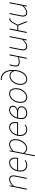

<svg xmlns="http://www.w3.org/2000/svg" viewBox="2154 -2918 986 5334"><g transform="rotate(-90 2647.0 -251.0)"><path d="M44 0 140 -478H164L152 -400H156Q198 -439 241.5 -464.5Q285 -490 328 -490Q390 -490 416 -457.5Q442 -425 442 -374Q442 -356 440.5 -343.5Q439 -331 434 -310L372 0H344L406 -306Q411 -329 412.5 -342Q414 -355 414 -370Q414 -417 393 -440.5Q372 -464 324 -464Q291 -464 246 -439Q201 -414 144 -358L72 0Z M728 12Q646 12 597 -38Q548 -88 548 -184Q548 -252 569 -308Q590 -364 625.5 -404.5Q661 -445 704.5 -467.5Q748 -490 794 -490Q845 -490 876.5 -468.5Q908 -447 922 -409Q936 -371 936 -322Q936 -306 934.5 -291.5Q933 -277 930 -264.5Q927 -252 924 -242H572L578 -268H902Q905 -283 906.5 -297.5Q908 -312 908 -328Q908 -362 897 -393Q886 -424 860.5 -444Q835 -464 792 -464Q752 -464 713.5 -443Q675 -422 644 -384.5Q613 -347 594.5 -296Q576 -245 576 -186Q576 -123 597.5 -85.5Q619 -48 654 -31Q689 -14 730 -14Q768 -14 797.5 -26.5Q827 -39 854 -58L868 -40Q841 -19 806.5 -3.5Q772 12 728 12Z M972 222 1112 -478H1136L1124 -408H1128Q1167 -440 1212 -465Q1257 -490 1308 -490Q1371 -490 1409.5 -445.5Q1448 -401 1448 -318Q1448 -249 1426.5 -189Q1405 -129 1367.5 -84Q1330 -39 1284 -13.5Q1238 12 1188 12Q1145 12 1112 -11Q1079 -34 1058 -68H1056L1034 42L1000 222ZM1190 -14Q1235 -14 1276.5 -39.5Q1318 -65 1350 -107.5Q1382 -150 1401 -203.5Q1420 -257 1420 -312Q1420 -388 1389.5 -426Q1359 -464 1306 -464Q1264 -464 1213 -437.5Q1162 -411 1118 -370L1064 -102Q1093 -54 1123.5 -34Q1154 -14 1190 -14Z M1716 12Q1634 12 1585 -38Q1536 -88 1536 -184Q1536 -252 1557 -308Q1578 -364 1613.5 -404.5Q1649 -445 1692.5 -467.5Q1736 -490 1782 -490Q1833 -490 1864.5 -468.5Q1896 -447 1910 -409Q1924 -371 1924 -322Q1924 -306 1922.5 -291.5Q1921 -277 1918 -264.5Q1915 -252 1912 -242H1560L1566 -268H1890Q1893 -283 1894.5 -297.5Q1896 -312 1896 -328Q1896 -362 1885 -393Q1874 -424 1848.5 -444Q1823 -464 1780 -464Q1740 -464 1701.5 -443Q1663 -422 1632 -384.5Q1601 -347 1582.5 -296Q1564 -245 1564 -186Q1564 -123 1585.5 -85.5Q1607 -48 1642 -31Q1677 -14 1718 -14Q1756 -14 1785.5 -26.5Q1815 -39 1842 -58L1856 -40Q1829 -19 1794.5 -3.5Q1760 12 1716 12Z M2168 12Q2093 12 2049.5 -29Q2006 -70 2006 -140Q2006 -226 2028.5 -291.5Q2051 -357 2087.5 -401Q2124 -445 2167.5 -467.5Q2211 -490 2254 -490Q2316 -490 2346 -463.5Q2376 -437 2376 -384Q2376 -337 2345 -304.5Q2314 -272 2272 -258V-254Q2310 -247 2336 -222.5Q2362 -198 2362 -150Q2362 -105 2338 -68.5Q2314 -32 2270.5 -10Q2227 12 2168 12ZM2170 -14Q2217 -14 2254 -32Q2291 -50 2312.5 -80.5Q2334 -111 2334 -148Q2334 -195 2297 -218.5Q2260 -242 2195 -242H2029L2034 -268H2186Q2241 -268 2276.5 -284.5Q2312 -301 2330 -327Q2348 -353 2348 -382Q2348 -464 2252 -464Q2217 -464 2179 -443.5Q2141 -423 2108 -382.5Q2075 -342 2054.5 -282.5Q2034 -223 2034 -146Q2034 -85 2070 -49.5Q2106 -14 2170 -14Z M2614 12Q2565 12 2529.5 -10Q2494 -32 2475 -74Q2456 -116 2456 -176Q2456 -243 2477 -300Q2498 -357 2533.5 -399.5Q2569 -442 2614 -466Q2659 -490 2706 -490Q2755 -490 2790.5 -468Q2826 -446 2845 -404Q2864 -362 2864 -302Q2864 -235 2843 -178Q2822 -121 2786.5 -78.5Q2751 -36 2706 -12Q2661 12 2614 12ZM2616 -14Q2657 -14 2696 -36.5Q2735 -59 2766.5 -98Q2798 -137 2817 -188Q2836 -239 2836 -296Q2836 -379 2801.5 -421.5Q2767 -464 2704 -464Q2664 -464 2624.5 -441.5Q2585 -419 2553.5 -380Q2522 -341 2503 -290Q2484 -239 2484 -182Q2484 -100 2518.5 -57Q2553 -14 2616 -14Z M3114 12Q3066 12 3030.5 -10Q2995 -32 2975.5 -74Q2956 -116 2956 -176Q2956 -239 2977 -294Q2998 -349 3033 -391Q3068 -433 3113 -456.5Q3158 -480 3206 -480Q3254 -480 3284 -462Q3314 -444 3331.5 -415Q3349 -386 3358 -352L3348 -320Q3329 -384 3298 -419Q3267 -454 3204 -454Q3164 -454 3124.5 -432.5Q3085 -411 3053.5 -373Q3022 -335 3003 -286Q2984 -237 2984 -182Q2984 -100 3018.5 -57Q3053 -14 3116 -14Q3174 -14 3226 -59Q3278 -104 3311 -185.5Q3344 -267 3344 -378Q3344 -539 3278.5 -618.5Q3213 -698 3090 -698L3094 -724Q3182 -724 3243.5 -686.5Q3305 -649 3337.5 -573.5Q3370 -498 3370 -384Q3370 -262 3335 -173Q3300 -84 3242 -36Q3184 12 3114 12Z M3680 0 3726 -226Q3697 -211 3661.5 -203.5Q3626 -196 3596 -196Q3557 -196 3528 -206.5Q3499 -217 3482.5 -240.5Q3466 -264 3466 -302Q3466 -328 3474 -366L3498 -478H3526L3502 -366Q3498 -350 3496 -335.5Q3494 -321 3494 -308Q3494 -262 3520.5 -242Q3547 -222 3598 -222Q3636 -222 3667.5 -229.5Q3699 -237 3730 -250L3776 -478H3804L3708 0Z M4028 12Q3967 12 3940.5 -20.5Q3914 -53 3914 -104Q3914 -122 3916 -134.5Q3918 -147 3922 -168L3984 -478H4012L3950 -172Q3946 -150 3944 -136.5Q3942 -123 3942 -108Q3942 -62 3963 -38Q3984 -14 4032 -14Q4065 -14 4110 -39.5Q4155 -65 4212 -120L4284 -478H4312L4216 0H4192L4204 -80H4200Q4158 -41 4115 -14.5Q4072 12 4028 12Z M4398 0 4494 -478H4522L4480 -264H4604L4672 -386Q4707 -448 4735 -467Q4763 -486 4788 -486Q4800 -486 4808 -482L4800 -454Q4796 -456 4793 -456Q4790 -456 4786 -456Q4768 -456 4746.5 -441.5Q4725 -427 4696 -376L4626 -252L4728 0H4698L4602 -238H4474L4426 0Z M4968 12Q4907 12 4880.5 -20.5Q4854 -53 4854 -104Q4854 -122 4856 -134.5Q4858 -147 4862 -168L4924 -478H4952L4890 -172Q4886 -150 4884 -136.5Q4882 -123 4882 -108Q4882 -62 4903 -38Q4924 -14 4972 -14Q5005 -14 5050 -39.5Q5095 -65 5152 -120L5224 -478H5252L5156 0H5132L5144 -80H5140Q5098 -41 5055 -14.5Q5012 12 4968 12Z"/></g></svg>

Font: Source Sans 3
Style: Italic
Weight: 200
Italic angle: -11°
Designer: Paul D. Hunt
Foundry: Adobe
Version: Version 3.046;hotconv 1.0.118;makeotfexe 2.5.65603